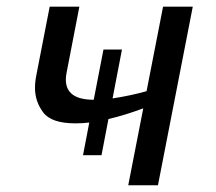

<svg xmlns="http://www.w3.org/2000/svg" viewBox="-20 -548 640 568"><path d="M214.8 -528.3 176.8 -332Q174.8 -321.8 174.8 -312.5Q174.8 -252.9 257.3 -252.9L286.1 -401.4H340.8L313 -256.8Q369.1 -265.6 413.6 -278.3L462.4 -528.3H550.3L447.3 0H359.4L403.8 -227.5Q352.1 -208 300.8 -195.8L280.3 -88.9H225.6L244.1 -185.5Q226.1 -183.1 203.1 -183.1Q131.8 -183.1 107.7 -215.6Q83.5 -248 83.5 -288.1Q83.5 -306.2 87.9 -327.6L127 -528.3Z"/></svg>

Font: Liberation Mono
Style: Italic
Weight: 400
Italic angle: -12°
Monospace: yes
Designer: Steve Matteson
Foundry: Ascender Corporation
Version: Version 2.1.5